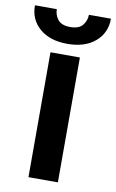

<svg xmlns="http://www.w3.org/2000/svg" viewBox="-119 -779 501 826"><g transform="rotate(10 131.0 -366.5)"><path d="M66.1 0V-545.5H194.6V0ZM201 -733H297.2Q297.2 -670.8 252.3 -632.3Q207.4 -593.8 130.7 -593.8Q54.7 -593.8 9.8 -632.3Q-35.2 -670.8 -34.8 -733H60.7Q60.7 -707.4 76.7 -687.3Q92.7 -667.3 130.7 -667.3Q168.3 -667.3 184.5 -687.1Q200.6 -707 201 -733Z"/></g></svg>

Font: Inter Zeller Semi Bold
Style: Regular
Weight: 600
Designer: Rasmus Andersson; Joe Bland
Foundry: zeller
Version: Version 3.015;git-dec3a8cb1